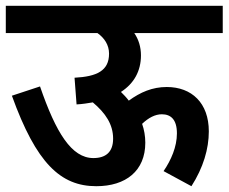

<svg xmlns="http://www.w3.org/2000/svg" viewBox="-20 -642 788 662"><path d="M0 -622V-528H316C340 -511 356 -487 356 -457C356 -398 314 -378 237 -374L244 -282C264 -283 282 -286 300 -289C344 -252 370 -213 370 -164C370 -118 345 -97 302 -97C227 -97 173 -184 118 -344L21 -312C105 -79 189 0 312 0C414 0 481 -53 481 -150C481 -173 477 -195 470 -215C492 -236 515 -248 538 -248C569 -248 590 -230 590 -182C590 -136 570 -90 544 -52L640 0C681 -64 700 -129 700 -189C700 -287 641 -342 555 -342C505 -342 464 -324 424 -295C416 -306 406 -316 397 -325C442 -354 466 -397 466 -451C466 -480 458 -506 443 -528H748V-622Z"/></svg>

Font: Noto Sans SemiCondensed SemiBold
Style: Italic
Weight: 600
Width: 4
Italic angle: -12°
Designer: Monotype Design Team
Foundry: Monotype Imaging Inc.
Version: Version 2.013